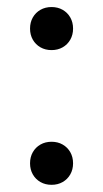

<svg xmlns="http://www.w3.org/2000/svg" viewBox="-20 -512 290 540"><path d="M64.5 -52.7Q64.5 -70.3 72.3 -84Q80.1 -97.7 93.8 -105.5Q107.4 -113.3 125 -113.3Q142.6 -113.3 156.2 -105.5Q169.9 -97.7 177.7 -84Q185.5 -70.3 185.5 -52.7Q185.5 -35.2 177.7 -21.5Q169.9 -7.8 156.2 0Q142.6 7.8 125 7.8Q107.4 7.8 93.8 0Q80.1 -7.8 72.3 -21.5Q64.5 -35.2 64.5 -52.7ZM64.5 -431.6Q64.5 -449.2 72.3 -462.9Q80.1 -476.6 93.8 -484.4Q107.4 -492.2 125 -492.2Q142.6 -492.2 156.2 -484.4Q169.9 -476.6 177.7 -462.9Q185.5 -449.2 185.5 -431.6Q185.5 -414.1 177.7 -400.4Q169.9 -386.7 156.2 -378.9Q142.6 -371.1 125 -371.1Q107.4 -371.1 93.8 -378.9Q80.1 -386.7 72.3 -400.4Q64.5 -414.1 64.5 -431.6Z"/></svg>

Font: Wanted Sans Variable
Style: Regular
Weight: 400
Designer: Original Design by Kil Hyung-jin and Kang Hanbin, Wanted Lab, Inc; Hangeul from Source Han Sans by Jang Soo-young and Ka
Foundry: Wanted Lab, Inc.
Version: Version 1.003;Glyphs 3.2 (3227)